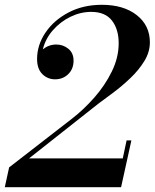

<svg xmlns="http://www.w3.org/2000/svg" viewBox="-38 -780 644 800"><path d="M466.5 0H-18L0 -82.5L262.5 -286Q310.5 -323 355 -373.5Q399.5 -424 428 -482.2Q456.5 -540.5 456.5 -599.5Q456.5 -658 428.5 -694.2Q400.5 -730.5 342 -730.5Q297.5 -730.5 255.5 -710Q213.5 -689.5 182.5 -654.2Q151.5 -619 140.5 -574.5Q165.5 -594.5 196.5 -594.5Q225 -594.5 246.8 -576.8Q268.5 -559 268.5 -527.5Q268.5 -492.5 246.2 -471Q224 -449.5 191.5 -449.5Q160.5 -449.5 138.5 -471.2Q116.5 -493 116.5 -534Q116.5 -592.5 151.5 -644.2Q186.5 -696 247.5 -728Q308.5 -760 386.5 -760Q477 -760 531.8 -717Q586.5 -674 586.5 -603.5Q586.5 -563 563.2 -525.2Q540 -487.5 505.2 -454.5Q470.5 -421.5 434.5 -394.5Q398.5 -367.5 372.5 -348.5L83 -120H473.5L489.5 -195H509.5Z"/></svg>

Font: Bodoni* 11pt Medium
Style: Italic
Weight: 500
Italic angle: -13°
Version: Version 2.3